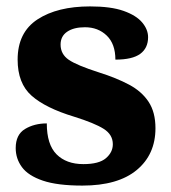

<svg xmlns="http://www.w3.org/2000/svg" viewBox="-20 -569 532 599"><path d="M237 10Q159 10 113.5 -5.5Q68 -21 48.5 -47.5Q29 -74 29 -107Q29 -149 58 -166.5Q87 -184 126 -184Q126 -118 156.5 -87.5Q187 -57 240 -57Q289 -57 310.5 -75.5Q332 -94 332 -119Q332 -149 303.5 -167Q275 -185 211 -205Q122 -232 78.5 -270.5Q35 -309 35 -383Q35 -468 97 -508.5Q159 -549 261 -549Q326 -549 365.5 -535Q405 -521 423.5 -499Q442 -477 442 -453Q442 -419 417.5 -401Q393 -383 340 -383Q340 -432 313 -458Q286 -484 245 -484Q210 -484 189.5 -470Q169 -456 169 -430Q169 -400 194.5 -382.5Q220 -365 289 -343Q343 -326 382.5 -305Q422 -284 443.5 -251.5Q465 -219 465 -169Q465 -87 406.5 -38.5Q348 10 237 10Z"/></svg>

Font: Noto Serif Telugu ExtraBold
Style: Regular
Weight: 800
Designer: Jelle Bosma - Monotype Design Team
Foundry: Monotype Imaging Inc.
Version: Version 2.005; ttfautohint (v1.8.4.7-5d5b)